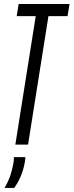

<svg xmlns="http://www.w3.org/2000/svg" viewBox="-20 -720 366 956"><path d="M316.3 -639.8H221.2L119.7 0H56.4L157.9 -639.8H63.1L72.9 -700H326.2ZM49.3 62.5H106.1Q106.1 68.2 105.6 74.7Q105.1 81.1 103.4 88.3Q99.2 112.7 91.8 134.9Q84.4 157 74.5 176.7Q64.6 196.4 50.9 215.7H2.7Q22 182 31.9 152.3Q41.7 122.6 46.3 94.5Q48.3 86.5 48.8 78Q49.3 69.5 49.3 62.5Z"/></svg>

Font: Georama
Style: Italic
Weight: 400
Width: 2
Italic angle: -9°
Designer: Jean-Baptiste Levee
Foundry: Production Type
Version: Version 1.000